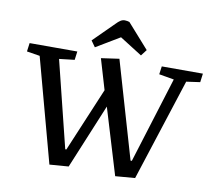

<svg xmlns="http://www.w3.org/2000/svg" viewBox="-97 -1050 1304 1173"><g transform="rotate(10 555.0 -464.0)"><path d="M767 -100H775L941 -634L848 -650L855 -700H1110L1103 -646L1018 -634L813 0L691 10L567 -400L401 1L283 10L109 -634L28 -647L35 -700H331L324 -647L229 -636L362 -99H369L536 -496L480 -685L592 -701ZM747 -782 718 -744 579 -832 432 -744 405 -782 531 -907Q545 -922 557.5 -930Q570 -938 584 -938Q593 -938 599.5 -936.5Q606 -935 613 -933Z"/></g></svg>

Font: Literata 7pt Medium
Style: Italic
Weight: 500
Italic angle: -2°
Designer: Latin by Veronika Burian and Jose Scaglione. Greek by Irene Vlachou. Cyrillic by Vera Evstafieva
Foundry: TypeTogether
Version: Version 3.002